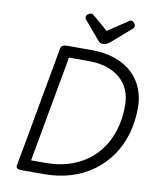

<svg xmlns="http://www.w3.org/2000/svg" viewBox="-124 -1342 1197 1438"><g transform="rotate(10 474.5 -623.0)"><path d="M139 0Q95 0 100 -28L267 -950Q270 -964 282 -970.5Q294 -977 316 -977H498Q604 -977 683 -948.5Q762 -920 814 -870Q866 -820 892 -754Q918 -688 918 -613Q918 -503 890 -409Q862 -315 809 -240Q756 -165 681.5 -111Q607 -57 513.5 -28.5Q420 0 311 0ZM198 -85H311Q400 -85 478 -108Q556 -131 619 -175.5Q682 -220 727 -284.5Q772 -349 796 -431.5Q820 -514 820 -613Q820 -676 798.5 -727Q777 -778 735 -815Q693 -852 633 -872Q573 -892 497 -892H344ZM756 -1246Q767 -1246 777.5 -1234Q788 -1222 788 -1211Q788 -1205 786.5 -1200.5Q785 -1196 780 -1191L628 -1058Q616 -1049 605 -1043Q594 -1037 576 -1037Q560 -1037 550.5 -1044Q541 -1051 534 -1061L420 -1195Q415 -1202 414.5 -1207Q414 -1212 414 -1215Q414 -1226 428 -1236Q442 -1246 451 -1246Q460 -1246 465 -1241.5Q470 -1237 477 -1232L587 -1138L728 -1232Q736 -1237 742 -1241.5Q748 -1246 756 -1246Z"/></g></svg>

Font: Playwrite DE VA
Style: Regular
Weight: 400
Designer: Veronika Burian, José Scaglione
Foundry: TypeTogether
Version: Version 1.002